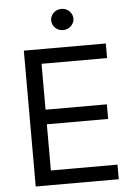

<svg xmlns="http://www.w3.org/2000/svg" viewBox="-61 -978 720 1024"><g transform="rotate(-5 299.0 -466.0)"><path d="M88.1 -727.3H527V-649.1H176.1V-403.4H504.3V-325.3H176.1V-78.1H532.7V0H88.1ZM306.8 -818.2Q294.7 -818.2 283.7 -822.6Q272.7 -827.1 264.7 -834.9Q256.7 -842.7 252 -853Q247.2 -863.3 247.2 -875Q247.2 -886.7 252 -897Q256.7 -907.3 264.7 -915.1Q272.7 -922.9 283.7 -927.4Q294.7 -931.8 306.8 -931.8Q319.2 -931.8 330.1 -927.4Q340.9 -922.9 348.9 -915.1Q356.9 -907.3 361.7 -897Q366.5 -886.7 366.5 -875Q366.5 -863.3 361.7 -853Q356.9 -842.7 348.9 -834.9Q340.9 -827.1 330.1 -822.6Q319.2 -818.2 306.8 -818.2Z"/></g></svg>

Font: Fast_Sans
Style: Regular
Weight: 400
Designer: Rasmus Andersson
Foundry: rsms
Version: Version 3.018;git-588b23468